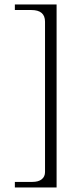

<svg xmlns="http://www.w3.org/2000/svg" viewBox="-20 -682 373 858"><path d="M232.9 -662.1V155.8H46.4V130.9H125Q151.9 130.9 166.5 119.1Q181.2 107.4 181.2 86.9V-585Q181.2 -637.2 120.1 -637.2H46.4V-662.1Z"/></svg>

Font: Atsinvsda
Style: Italic
Weight: 400
Italic angle: -12°
Designer: Al Webster
Foundry: Al Webster and Michael Everson
Version: Version 2.000